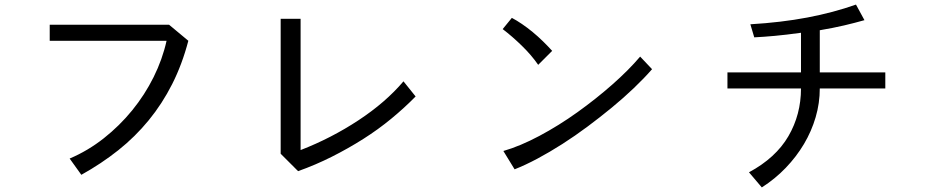

<svg xmlns="http://www.w3.org/2000/svg" viewBox="-20 -708 4040 838"><path d="M802 -530Q775 -427 731.5 -341Q688 -255 629 -183Q570 -111 496.5 -52.5Q423 6 335 55L284 -16Q364 -50 433 -104.5Q502 -159 557 -226.5Q612 -294 650.5 -371.5Q689 -449 707 -530H197V-600H718Z M1794 -287Q1746 -238 1688.5 -190.5Q1631 -143 1565.5 -101.5Q1500 -60 1428.5 -24Q1357 12 1281 39L1205 -37V-626H1292V-53Q1426 -105 1544.5 -183Q1663 -261 1741 -353Z M2826 -406Q2791 -366 2746.5 -323.5Q2702 -281 2651 -239Q2600 -197 2545 -156Q2490 -115 2434.5 -79.5Q2379 -44 2325.5 -15.5Q2272 13 2226 31L2177 -49Q2250 -70 2334.5 -115Q2419 -160 2500 -218Q2581 -276 2652.5 -339Q2724 -402 2774 -461ZM2329 -425Q2300 -467 2258 -508Q2216 -549 2174 -581L2214 -630Q2235 -619 2258.5 -603Q2282 -587 2305 -568Q2328 -549 2349.5 -528Q2371 -507 2390 -486Z M3844 -322H3558Q3558 -258 3540 -196.5Q3522 -135 3489 -79.5Q3456 -24 3409.5 24.5Q3363 73 3305 110L3249 44Q3366 -19 3421 -113.5Q3476 -208 3476 -322H3155V-392H3476V-565Q3411 -556 3362 -551.5Q3313 -547 3272 -545L3255 -602Q3390 -610 3503.5 -631.5Q3617 -653 3716 -688L3753 -620Q3711 -608 3664 -597Q3617 -586 3558 -576V-392H3844Z"/></svg>

Font: NanumGothicCoding
Style: Regular
Weight: 400
Monospace: yes
Designer: Kwon Bruce; Nicolas Noh; Sung-woo Choi; Go-un Cha; Soo-hyun Park;
Foundry: NHN Corporation
Version: Version 2.000;PS 1;hotconv 1.0.49;makeotf.lib2.0.14853